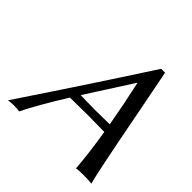

<svg xmlns="http://www.w3.org/2000/svg" viewBox="-169 -813 972 972"><g transform="rotate(45 316.5 -327.5)"><path d="M229.5 -228.5Q136.2 -78.1 97.2 2.9Q85 0 53.2 0Q29.8 0.5 17.6 2.9Q265.6 -367.7 453.1 -658.2H481Q498 -574.7 536.6 -374Q596.7 -59.6 614.3 2.9Q597.2 0 555.2 0Q522 0 504.4 2.9Q498.5 -87.4 475.6 -228.5Q404.3 -230 358.9 -230Q301.3 -230 229.5 -228.5ZM467.8 -275.4Q447.8 -391.1 418.9 -522H417Q288.1 -321.8 259.3 -275.9Q272.5 -275.9 303.2 -274.9Q346.7 -273.9 363.3 -273.9Q406.2 -273.9 467.8 -275.4Z"/></g></svg>

Font: Linux Biolinum Capitals O
Style: Italic Samll Caps
Weight: 400
Italic angle: -12°
Designer: Philipp H. Poll
Foundry: Philipp H. Poll
Version: Version 0.6.2